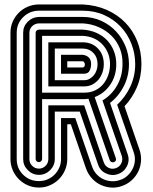

<svg xmlns="http://www.w3.org/2000/svg" viewBox="-20 -714 686 862"><path d="M350 -411Q356 -411 358.5 -415Q361 -419 361 -424Q361 -429 358.5 -433.5Q356 -438 351 -439H282V-411ZM254 -383V-468H351Q368 -466 378.5 -456Q389 -446 389 -426Q389 -411 382.5 -397Q376 -383 357 -383ZM358 -354Q372 -354 383 -360.5Q394 -367 402 -377Q410 -387 414 -400Q418 -413 418 -426Q418 -457 399 -476.5Q380 -496 351 -496H226V-354ZM197 -326V-524H351Q393 -524 419.5 -496.5Q446 -469 446 -426Q446 -407 440 -389Q434 -371 422.5 -357Q411 -343 394.5 -334.5Q378 -326 357 -326ZM359 -298Q386 -298 407.5 -308.5Q429 -319 443.5 -336.5Q458 -354 466 -377Q474 -400 474 -426Q474 -453 464.5 -476Q455 -499 438.5 -516Q422 -533 399.5 -542.5Q377 -552 351 -553H169V-298ZM27 -567Q27 -593 36.5 -615.5Q46 -638 63 -655.5Q80 -673 102.5 -683Q125 -693 151 -694H351Q411 -691 459.5 -669.5Q508 -648 542.5 -612.5Q577 -577 596 -529.5Q615 -482 615 -426Q615 -370 594.5 -322Q574 -274 539 -237L607 -40Q615 -15 613 10Q611 35 600.5 56.5Q590 78 571.5 95Q553 112 528 121Q503 130 478 128Q453 126 431 115.5Q409 105 392 86Q375 67 366 42L298 -156H282V0Q282 26 272 49.5Q262 73 244.5 90.5Q227 108 204 118Q181 128 155 128Q128 128 105 118Q82 108 64.5 90.5Q47 73 37 49.5Q27 26 27 0ZM55 0Q55 42 84 70.5Q113 99 155 99Q175 99 193 91.5Q211 84 224.5 70.5Q238 57 246 39Q254 21 254 0V-184H318L393 33Q400 53 413 67.5Q426 82 443 90Q460 98 479.5 99.5Q499 101 519 94Q538 88 552.5 74.5Q567 61 575.5 44Q584 27 585.5 7.5Q587 -12 580 -31L506 -244Q543 -278 565 -325Q587 -372 587 -426Q587 -474 570 -517.5Q553 -561 522 -594Q491 -627 447.5 -646.5Q404 -666 351 -666H153Q112 -665 83.5 -636.5Q55 -608 55 -567ZM84 -567Q84 -596 104.5 -616.5Q125 -637 154 -638H351Q396 -638 434.5 -620.5Q473 -603 500.5 -573.5Q528 -544 543.5 -506Q559 -468 559 -426Q559 -373 536 -327.5Q513 -282 474 -252L553 -22Q563 6 550 32Q537 58 509 68Q482 77 455.5 64.5Q429 52 420 24L338 -213H226V0Q226 29 205 50Q184 71 155 71Q126 71 105 50Q84 29 84 0ZM112 0Q112 18 124.5 30.5Q137 43 155 43Q172 43 184.5 30.5Q197 18 197 0V-241H358L446 15Q452 32 467.5 39.5Q483 47 500 41Q517 35 524.5 19.5Q532 4 527 -13L440 -263Q481 -287 505.5 -330Q530 -373 530 -426Q531 -464 518 -496.5Q505 -529 481 -553Q457 -577 423.5 -592Q390 -607 351 -609H154Q136 -608 124 -596Q112 -584 112 -567ZM140 -567Q140 -573 144.5 -577Q149 -581 155 -581H351Q385 -579 413 -566.5Q441 -554 460.5 -533.5Q480 -513 491 -485.5Q502 -458 502 -426Q502 -374 475.5 -334.5Q449 -295 405 -278L500 -4Q504 10 491 14Q486 16 480.5 13.5Q475 11 473 6L377 -271Q372 -270 368 -269.5Q364 -269 359 -269H169V0Q169 6 164.5 10Q160 14 155 14Q149 14 144.5 10Q140 6 140 0Z"/></svg>

Font: Zschusch
Style: Regular
Weight: 400
Designer: Peter Wiegel
Foundry: Peter Wiegel